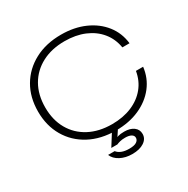

<svg xmlns="http://www.w3.org/2000/svg" viewBox="-211 -947 1314 1344"><g transform="rotate(-30 446.0 -275.0)"><path d="M847 -280Q837 -194 785.5 -128Q734 -62 650.5 -25Q567 12 461 12Q339 12 247 -37Q155 -86 104 -173.5Q53 -261 53 -375Q53 -490 104 -577Q155 -664 247 -713Q339 -762 461 -762Q567 -762 650.5 -725Q734 -688 785.5 -622.5Q837 -557 847 -470H789Q777 -543 733 -597Q689 -651 619 -680.5Q549 -710 459 -710Q354 -710 275.5 -668.5Q197 -627 154 -552Q111 -477 111 -375Q111 -274 154 -198.5Q197 -123 275.5 -81.5Q354 -40 459 -40Q549 -40 619 -69.5Q689 -99 733 -153Q777 -207 789 -280ZM436 -4H485L433 75L417 73Q435 59 454 53Q473 47 505 47Q552 47 580.5 68Q609 89 609 125Q609 164 573 188Q537 212 477 212Q423 212 381.5 190Q340 168 326 132H379Q393 150 417.5 159.5Q442 169 477 169Q518 169 536.5 156.5Q555 144 555 125Q555 107 537.5 97Q520 87 489 87Q464 87 447 91.5Q430 96 419 101H370Z"/></g></svg>

Font: Unbounded ExtraLight
Style: Regular
Weight: 250
Designer: Luke Prowse, Jean-Baptiste Morizot, Fátima Lázaro, Florian Runge
Foundry: NaN
Version: Version 1.701;gftools[0.9.28.dev5+ged2979d]